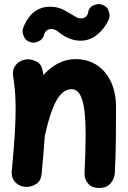

<svg xmlns="http://www.w3.org/2000/svg" viewBox="-20 -854 629 947"><path d="M38.1 -10.7C37.6 -7.3 37.6 -4.4 37.6 -1C37.6 37.6 66.9 64 102.5 67.4C105.5 67.9 108.4 67.9 111.3 67.9C127.4 67.9 143.1 63 158.7 53.2C174.3 43.5 183.1 26.9 185.5 2.9C191.9 -67.9 197.3 -127.9 200.7 -180.7C209 -221.2 219.2 -258.8 231 -294.4C254.4 -365.2 286.6 -414.1 333 -414.1C384.3 -414.1 402.3 -335.9 402.3 -189.9C402.3 -133.8 400.4 -71.3 397 1V6.3C397 22.9 403.3 38.1 415.5 52.2C427.7 66.4 445.8 73.2 470.2 73.2C493.7 73.2 511.7 65.9 524.9 50.8C538.1 35.6 544.9 18.6 546.4 0.5C552.2 -109.4 552.2 -223.1 552.2 -328.1C552.2 -372.1 544.4 -411.6 528.8 -447.3C497.1 -517.6 436.5 -562.5 352.1 -562.5C289.6 -562.5 236.8 -530.8 193.8 -483.9C193.4 -489.3 192.4 -495.1 191.4 -500.5C187 -525.4 177.2 -542 161.1 -549.8C145 -557.6 130.9 -561.5 118.2 -561.5C111.8 -561.5 105.5 -560.5 99.1 -559.1C65.9 -550.8 43.5 -523.9 43.5 -492.7C43.5 -487.8 43.9 -482.9 44.9 -477.5C53.2 -426.3 57.1 -377.9 57.1 -315.9C57.1 -243.2 51.3 -149.9 38.1 -10.7ZM128.9 -646.5C134.3 -644.5 139.6 -643.6 145 -643.6C153.3 -643.6 163.1 -646.5 174.3 -652.3C185.5 -657.7 192.9 -667.5 197.3 -681.6C197.3 -681.2 202.6 -710.9 231.9 -710.9C251 -710.9 262.7 -701.7 276.9 -689.9C308.6 -666.5 340.3 -653.3 377.9 -653.3C408.2 -653.3 435.5 -663.6 460 -683.6C484.4 -703.6 503.4 -728.5 516.6 -758.3C519 -764.6 520.5 -771.5 520.5 -777.8C520.5 -785.2 518.6 -793.9 514.2 -804.7C509.8 -815.4 500.5 -823.7 487.3 -829.6C481 -832.5 474.1 -834 467.3 -834C460.4 -834 451.7 -832 440.9 -827.6C429.7 -823.2 421.4 -814.5 416 -800.3V-799.8C416 -797.4 414.6 -763.2 377.9 -763.2C363.8 -763.2 356 -769.5 343.8 -776.9C328.6 -786.1 311.5 -795.9 292.5 -806.2C273.4 -815.9 251 -820.8 225.6 -820.8C152.3 -820.8 112.3 -766.1 93.8 -714.8C92.3 -709.5 91.3 -704.6 91.3 -699.2C91.3 -690.9 94.2 -681.6 99.6 -670.4C105 -659.2 114.7 -650.9 128.9 -646.5Z"/></svg>

Font: Mikhak ExtraBold
Style: Regular
Weight: 800
Designer: Amin Abedi
Version: Version 3.2